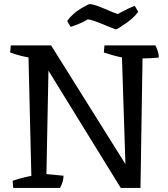

<svg xmlns="http://www.w3.org/2000/svg" viewBox="-20 -923 825 943"><path d="M218 -576 208 -68 292 -60Q292 -32 275 0H45L42 -35Q96 -53 134 -59Q132 -124 127.5 -327Q123 -530 120 -641Q82 -647 30 -665L33 -700H231L596 -117L579 -641Q542 -648 490 -665L493 -700H743Q760 -668 760 -640Q710 -636 680 -636L670 0H573ZM411 -828Q382 -809 327 -791L310 -820Q337 -857 375.5 -880Q414 -903 421 -903Q440 -903 493.5 -880Q547 -857 558 -854Q615 -885 642 -894L659 -865Q632 -828 582 -798Q578 -796 571 -790Q555 -779 548 -779Q528 -786 497 -799Q428 -828 411 -828Z"/></svg>

Font: Inika
Style: Regular
Weight: 400
Designer: Constanza Artigas Preller
Foundry: Constanza Artigas Preller
Version: Version 1.001